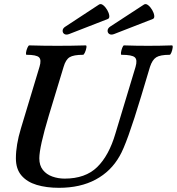

<svg xmlns="http://www.w3.org/2000/svg" viewBox="-20 -885 846 918"><path d="M262 13Q202 13 155.5 -1Q109 -15 82.5 -46Q56 -77 56 -128Q56 -192 80 -271L169 -566Q179 -599 166.5 -611Q154 -623 107 -623Q103 -623 104.5 -634Q106 -645 111 -656.5Q116 -668 120 -668Q154 -667 187.5 -666.5Q221 -666 255 -666Q289 -666 322.5 -666.5Q356 -667 390 -668Q395 -668 393 -656.5Q391 -645 386 -634Q381 -623 377 -623Q332 -623 313 -611.5Q294 -600 284 -565L213 -331Q168 -181 168 -128Q168 -94 185 -72.5Q202 -51 230 -41Q258 -31 289 -31Q388 -31 444.5 -86Q501 -141 532 -247L628 -565Q638 -599 624.5 -611Q611 -623 561 -623Q557 -623 558.5 -634Q560 -645 564.5 -656.5Q569 -668 573 -668Q602 -667 630.5 -666.5Q659 -666 688 -666Q717 -666 745.5 -666.5Q774 -667 802 -668Q807 -668 805.5 -656.5Q804 -645 799.5 -634Q795 -623 791 -623Q746 -623 727 -611Q708 -599 697 -565L655 -425Q586 -196 552 -139Q511 -66 437.5 -26.5Q364 13 262 13ZM310 -722Q296 -717 287.5 -722.5Q279 -728 279.5 -739Q280 -750 293 -758L453 -863Q462 -869 473 -860.5Q484 -852 492.5 -837.5Q501 -823 502.5 -810Q504 -797 495 -794ZM525 -722Q511 -717 502.5 -722.5Q494 -728 494.5 -739Q495 -750 507 -758L668 -863Q677 -869 688 -860.5Q699 -852 707.5 -837.5Q716 -823 717.5 -810Q719 -797 710 -794Z"/></svg>

Font: Junicode
Style: Bold Italic
Weight: 700
Italic angle: -11°
Designer: Peter S. Baker
Version: Version 2.100; ttfautohint (v1.8.4)